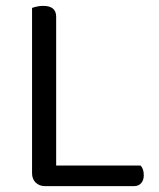

<svg xmlns="http://www.w3.org/2000/svg" viewBox="-20 -633 541 653"><path d="M133 0Q114 0 101.5 -12Q89 -24 89 -44V-606Q94 -608 104.5 -610.5Q115 -613 127 -613Q171 -613 171 -576V-70H458Q469 -59 469 -37Q469 -20 460 -10Q451 0 436 0H133Z"/></svg>

Font: Baloo Da 2
Style: Regular
Weight: 400
Designer: Noopur Datye, Sulekha Rajkumar and Ek Type
Foundry: Ek Type
Version: Version 1.640;hotconv 1.0.111;makeotfexe 2.5.65597; ttfautoh